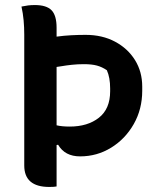

<svg xmlns="http://www.w3.org/2000/svg" viewBox="-20 -730 640 760"><path d="M65 -704Q79 -707 91 -708.5Q103 -710 118 -710Q164 -710 184 -689.5Q204 -669 204 -620V-585Q233 -589 262 -590.5Q291 -592 319 -592Q385 -592 435.5 -565Q486 -538 514.5 -492Q543 -446 543 -387V-371Q543 -298 509.5 -239Q476 -180 420 -145.5Q364 -111 297 -111Q237 -111 210 -157L204 -156V8Q200 9 192.5 9.5Q185 10 175 10Q76 10 76 -75V-593Q76 -622 73.5 -649.5Q71 -677 65 -704ZM224 -468Q212 -466 204 -465V-234Q225 -229 256 -229Q327 -229 371.5 -264Q416 -299 416 -369V-380Q416 -423 403 -452Q384 -465 363.5 -470.5Q343 -476 312 -476Q287 -476 264 -473.5Q241 -471 224 -468Z"/></svg>

Font: Recursive Mn Csl St SmB
Style: Regular
Weight: 600
Monospace: yes
Version: Version 1.079;hotconv 1.0.112;makeotfexe 2.5.65598; ttfautoh